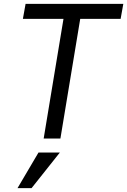

<svg xmlns="http://www.w3.org/2000/svg" viewBox="-20 -720 661 998"><path d="M207 0 310 -622H99L113 -700H621L607 -622H397L294 0ZM291 73 144 258H71L180 73Z"/></svg>

Font: CommitMono
Style: Italic
Weight: 400
Monospace: yes
Designer: Eigil Nikolajsen
Foundry: Eigil Nikolajsen
Version: Version 1.143